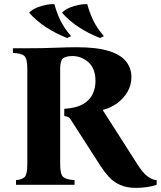

<svg xmlns="http://www.w3.org/2000/svg" viewBox="-20 -900 783 935"><path d="M642 15Q597 15 565 0.5Q533 -14 511 -38Q489 -62 470 -91L330 -309Q320 -326 312 -330Q304 -334 293 -335V-370Q353 -374 386 -394Q419 -414 432 -443.5Q445 -473 445 -505Q445 -566 411 -596.5Q377 -627 333 -627Q300 -627 286.5 -615.5Q273 -604 273 -565V-100Q273 -51 288 -38Q303 -25 343 -23V0H58V-23Q87 -25 100 -38Q113 -51 113 -100V-565Q113 -614 98.5 -627.5Q84 -641 43 -642V-665H113Q188 -665 249 -667.5Q310 -670 353 -670Q452 -670 510.5 -651.5Q569 -633 594.5 -600Q620 -567 620 -525Q620 -485 600.5 -452Q581 -419 549.5 -396.5Q518 -374 481 -365V-363L647 -103Q676 -57 700 -40Q724 -23 743 -23V0Q723 7 695.5 11Q668 15 642 15ZM405 -880Q415 -841 433.5 -802Q452 -763 486 -724L467 -715Q413 -736 365 -767Q317 -798 282 -838Q296 -853 318.5 -862.5Q341 -872 365 -876.5Q389 -881 405 -880ZM245 -880Q255 -841 273.5 -802Q292 -763 326 -724L307 -715Q253 -736 205 -767Q157 -798 122 -838Q136 -853 158.5 -862.5Q181 -872 205 -876.5Q229 -881 245 -880Z"/></svg>

Font: Bona Nova
Style: Bold
Weight: 700
Designer: Mateusz Machalski
Foundry: Capitalics
Version: Version 4.001; ttfautohint (v1.8.3)